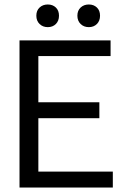

<svg xmlns="http://www.w3.org/2000/svg" viewBox="-20 -836 590 856"><path d="M142 -766Q142 -743 156.5 -729Q171 -715 193 -715Q215 -715 229 -729Q243 -743 243 -766Q243 -789 229 -802.5Q215 -816 193 -816Q171 -816 156.5 -802.5Q142 -789 142 -766ZM325 -766Q325 -743 339.5 -729Q354 -715 376 -715Q398 -715 412 -729Q426 -743 426 -766Q426 -789 412 -802.5Q398 -816 376 -816Q354 -816 339.5 -802.5Q325 -789 325 -766ZM151 -71V-309H423V-380H151V-586H473V-656H67V0H483V-71Z"/></svg>

Font: Codetta
Style: Regular
Weight: 400
Italic angle: -11°
Designer: Ulrich Proeller
Foundry: PROSA GmbH
Version: Version 2.00;September 29, 2018;FontCreator 11.5.0.2427 64-b